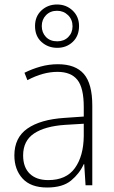

<svg xmlns="http://www.w3.org/2000/svg" viewBox="-20 -825 508 855"><path d="M238 -539Q316 -539 353.5 -495.5Q391 -452 391 -355V0H361L355 -94H353Q334 -52 296.5 -21Q259 10 190 10Q117 10 80.5 -30Q44 -70 44 -133Q44 -212 102 -252.5Q160 -293 267 -300L353 -306V-349Q353 -434 324.5 -469.5Q296 -505 236 -505Q204 -505 171 -496Q138 -487 102 -468L89 -501Q123 -518 160.5 -528.5Q198 -539 238 -539ZM270 -269Q180 -263 131.5 -230.5Q83 -198 83 -133Q83 -80 112.5 -51.5Q142 -23 195 -23Q275 -23 313.5 -76.5Q352 -130 353 -219V-274ZM235 -612Q194 -612 165 -638Q136 -664 136 -709Q136 -752 164.5 -778.5Q193 -805 234 -805Q275 -805 303.5 -778Q332 -751 332 -709Q332 -665 304 -638.5Q276 -612 235 -612ZM235 -641Q265 -641 284 -660Q303 -679 303 -708Q303 -738 283 -757.5Q263 -777 234 -777Q204 -777 185 -757.5Q166 -738 166 -709Q166 -680 184.5 -660.5Q203 -641 235 -641Z"/></svg>

Font: Noto Sans Tamil SemiCondensed ExtraLight
Style: Regular
Weight: 200
Width: 4
Designer: Jelle Bosma - Monotype Design Team
Foundry: Monotype Imaging Inc.
Version: Version 2.004; ttfautohint (v1.8.4.7-5d5b)